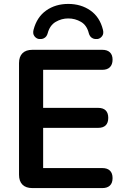

<svg xmlns="http://www.w3.org/2000/svg" viewBox="-20 -959 637 979"><path d="M145 0Q112 0 94.5 -17.5Q77 -35 77 -68V-637Q77 -670 94.5 -687.5Q112 -705 145 -705H502Q527 -705 540.5 -692Q554 -679 554 -655Q554 -630 540.5 -616.5Q527 -603 502 -603H200V-409H480Q506 -409 519 -396Q532 -383 532 -358Q532 -333 519 -320Q506 -307 480 -307H200V-102H502Q527 -102 540.5 -89Q554 -76 554 -51Q554 -26 540.5 -13Q527 0 502 0ZM179 -760Q165 -762 155.5 -774.5Q146 -787 151 -807Q168 -872 215.5 -905.5Q263 -939 328 -939Q393 -939 441 -905.5Q489 -872 505 -807Q510 -787 500.5 -774.5Q491 -762 477 -760Q463 -759 454 -763Q445 -767 440 -774Q435 -781 433 -789Q423 -830 393 -847.5Q363 -865 328 -865Q294 -865 264 -847.5Q234 -830 223 -789Q221 -781 216 -774Q211 -767 202 -763Q193 -759 179 -760Z"/></svg>

Font: Nunito ExtraLight
Style: Bold
Weight: 700
Version: Version 3.602